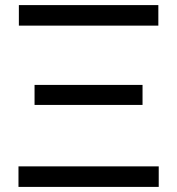

<svg xmlns="http://www.w3.org/2000/svg" viewBox="-20 -733 695 753"><path d="M54 -632.5V-713H601V-632.5ZM115.5 -321.5V-400H539V-321.5ZM52.5 0V-80.5H602.5V0Z"/></svg>

Font: Heraclito
Style: Regular
Weight: 400
Designer: Kostas Bartsokas (font) & Cristiano Sobral (main changes)
Foundry: Kostas Bartsokas (font) & Cristiano Sobral (main changes)
Version: Version 1.00;July 8, 2020;FontCreator 13.0.0.2655 64-bit